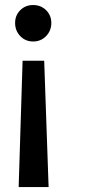

<svg xmlns="http://www.w3.org/2000/svg" viewBox="-20 -552 391 782"><path d="M56 210 72 -304.5H160L178 210ZM115 -383Q83.5 -383 62.5 -405Q41.5 -427 41.5 -458.5Q41.5 -489.5 62.5 -510.5Q83.5 -531.5 115 -531.5Q146.5 -531.5 167.8 -510.5Q189 -489.5 189 -458.5Q189 -427 167.8 -405Q146.5 -383 115 -383Z"/></svg>

Font: Expletus Sans SemiBold
Style: Regular
Weight: 600
Version: Version 7.500